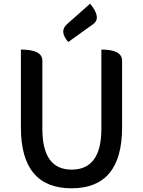

<svg xmlns="http://www.w3.org/2000/svg" viewBox="-20 -1005 773 1038"><path d="M367 13Q93 13 93 -316V-737Q209 -737 209 -677V-308Q209 -88 367 -88Q528 -88 528 -308V-737Q640 -737 640 -677V-316Q640 13 367 13ZM349 -778Q298 -836 343 -875L467 -985Q531 -908 483 -874Z"/></svg>

Font: Swei Half Moon CJK SC
Style: Medium
Weight: 500
Version: Version 2.071